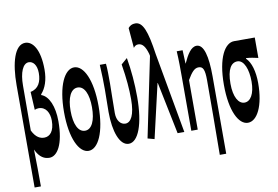

<svg xmlns="http://www.w3.org/2000/svg" viewBox="-98 -981 1957 1352"><g transform="rotate(-10 880.5 -305.5)"><path d="M45 -529V202H90C90 115 89 29 87 -62C115 -1 151 14 185 14C240 14 291 -61 291 -229C291 -335 257 -413 204 -431V-436C238 -474 258 -529 258 -604C258 -749 209 -813 156 -813C81 -813 45 -690 45 -529ZM88 -198C88 -307 88 -412 89 -519C89 -612 115 -674 157 -674C187 -674 214 -646 214 -587C214 -525 192 -477 134 -466L141 -336C150 -341 160 -343 169 -343C221 -343 246 -297 246 -241C246 -166 214 -132 174 -132C146 -132 114 -144 88 -198Z M465 14C533 14 588 -96 588 -285C588 -473 533 -583 465 -583C397 -583 341 -473 341 -285C341 -96 397 14 465 14ZM388 -285C388 -379 416 -439 465 -439C513 -439 541 -379 541 -285C541 -190 513 -130 465 -130C416 -130 388 -190 388 -285Z M752 14C820 14 867 -106 867 -300C867 -394 859 -492 843 -583L799 -545C816 -442 822 -363 822 -292C822 -179 792 -130 753 -130C720 -130 692 -161 692 -216C692 -292 695 -383 695 -427C695 -481 695 -530 691 -569H647C651 -506 652 -437 652 -392C652 -338 650 -285 650 -231C650 -90 688 14 752 14Z M888 0 936 13 1025 -372H1027L1103 0H1151L1048 -575C1024 -742 997 -813 943 -813C919 -813 905 -804 892 -789L904 -645C913 -657 923 -664 938 -664C969 -664 988 -637 1003 -585L1006 -570Z M1369 202H1415V-352C1415 -494 1393 -583 1341 -583C1301 -583 1272 -534 1244 -473H1243L1239 -569H1197C1201 -506 1201 -437 1201 -392V0H1247V-354C1277 -405 1298 -431 1328 -431C1360 -431 1372 -409 1372 -330C1372 -203 1371 25 1369 202Z M1604 14C1671 14 1723 -87 1723 -249C1723 -333 1703 -400 1669 -432V-437C1699 -435 1725 -430 1755 -423V-569H1607C1542 -569 1483 -474 1483 -278C1483 -89 1539 14 1604 14ZM1530 -278C1530 -384 1562 -425 1605 -425C1652 -425 1679 -355 1679 -268C1679 -180 1648 -130 1605 -130C1562 -130 1530 -183 1530 -278Z"/></g></svg>

Font: 寒蝉无机体 CompactMedium
Style: Regular
Weight: 500
Width: 3
Designer: ChillTanhei {Warren2060}; 
Source Han Sans {Ryoko NISHIZUKA 西塚涼子 (kana, bopomofo & ideographs); Paul D. Hunt (Latin, Gre
Foundry: ChillType&Adobe
Version: Version 1.000;Glyphs 3.1.1 (3135)